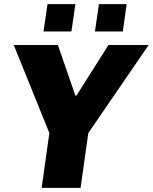

<svg xmlns="http://www.w3.org/2000/svg" viewBox="-20 -902 734 922"><path d="M180 0 217 -263 46 -686H258L342 -443H347L501 -686H694L404 -263L367 0ZM189 -751 208 -882H342L323 -751ZM436 -751 455 -882H588L570 -751Z"/></svg>

Font: Chivo Medium ExtraBold
Style: Italic
Weight: 800
Italic angle: -8.05°
Version: Version 2.002